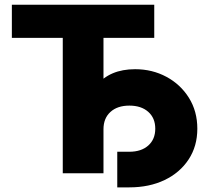

<svg xmlns="http://www.w3.org/2000/svg" viewBox="-20 -748 906 829"><path d="M31.2 -584.5V-727.5H646V-584.5H426.8V0H251V-584.5ZM486.3 61V-92.8H538.6Q589.8 -92.8 620.1 -119.6Q650.4 -146.5 650.4 -192.4Q650.4 -238.3 620.1 -265.1Q589.8 -292 538.6 -292Q486.8 -292 456.8 -264.6Q426.8 -237.3 426.8 -189.9H338.9Q338.9 -307.1 396.2 -378.2Q453.6 -449.2 563.5 -449.2Q637.2 -449.2 698.2 -416.5Q759.3 -383.8 795.7 -325.7Q832 -267.6 832 -192.4Q832 -116.7 794.4 -59.6Q756.8 -2.4 690.7 29.3Q624.5 61 538.6 61Z"/></svg>

Font: Inter Extra Bold
Style: Regular
Weight: 800
Designer: Rasmus Andersson
Foundry: rsms
Version: Version 4.000;git-3c8e0fc